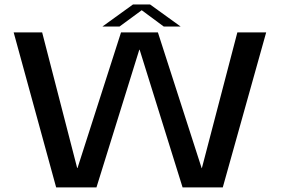

<svg xmlns="http://www.w3.org/2000/svg" viewBox="-20 -816 1232 836"><path d="M224.5 0H400L586.5 -599.5H588L775 0H950L1139 -675H1013.5L859 -84H858L667.5 -675H507L317.5 -84.5H316L163.5 -675H39.5ZM426 -700.5H500.5L597 -771.5L693 -700.5H766.5L633.5 -796.5H559Z"/></svg>

Font: Anybody Expanded
Style: Regular
Weight: 400
Width: 7
Version: Version 1.113;gftools[0.9.25]